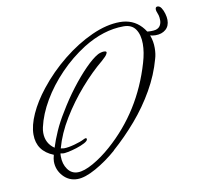

<svg xmlns="http://www.w3.org/2000/svg" viewBox="-79 -717 894 871"><g transform="rotate(-10 368.0 -281.0)"><path d="M209 73Q170 73 143.5 44Q117 15 117 -24Q117 -36 122 -54Q47 -84 47 -160Q47 -202 70.5 -254Q94 -306 136 -359Q188 -425 254.5 -478.5Q321 -532 390.5 -563.5Q460 -595 521 -595Q581 -595 619 -554Q657 -513 657 -452Q657 -424 650 -402Q631 -332 592.5 -264.5Q554 -197 502.5 -137Q451 -77 393 -26H394Q346 16 295 44.5Q244 73 209 73ZM216 43Q245 43 287.5 19Q330 -5 372 -42Q531 -182 593 -394Q607 -441 607 -480Q607 -522 589.5 -547.5Q572 -573 535 -573H534Q442 -573 347 -514Q284 -474 231.5 -419.5Q179 -365 143.5 -304.5Q108 -244 95 -186Q92 -173 92 -160Q92 -112 131 -85Q142 -120 159 -158.5Q176 -197 201 -237Q233 -291 269 -338Q305 -385 339 -419.5Q373 -454 398 -468Q403 -471 411.5 -473.5Q420 -476 427 -476Q444 -476 436 -463Q432 -454 410 -435Q360 -394 308.5 -335Q257 -276 216.5 -209.5Q176 -143 158 -77L173 -75Q192 -75 221.5 -83Q251 -91 268 -100Q274 -103 277 -103Q282 -103 282 -98Q282 -90 266 -81.5Q250 -73 228 -66Q206 -59 187.5 -55.5Q169 -52 164 -53L153 -55Q152 -52 152 -41Q152 -6 169.5 18.5Q187 43 216 43ZM671 -508Q658 -508 641.5 -512.5Q625 -517 614 -522Q611 -524 607 -531Q603 -538 610 -536Q618 -534 630 -532Q642 -530 653 -530Q659 -530 665 -530.5Q671 -531 675 -532Q690 -536 696.5 -547Q703 -558 703 -571Q703 -585 700.5 -594Q698 -603 695 -610Q694 -612 693 -615.5Q692 -619 692 -623Q692 -635 702 -635Q712 -635 719.5 -623.5Q727 -612 731.5 -596Q736 -580 736 -567Q736 -539 718 -523.5Q700 -508 671 -508Z"/></g></svg>

Font: Allison
Style: Regular
Weight: 400
Designer: Robert E. Leuschke
Foundry: Robert E. Leuschke
Version: Version 1.010; ttfautohint (v1.8.3)